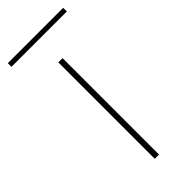

<svg xmlns="http://www.w3.org/2000/svg" viewBox="-256 -667 704 704"><g transform="rotate(-45 96.5 -314.5)"><path d="M-47 -629H240V-610H-47ZM86 -500H108V0H86Z"/></g></svg>

Font: Albert Sans Thin
Style: Regular
Weight: 250
Designer: Andreas Rasmussen
Foundry: a.Foundry
Version: Version 1.025